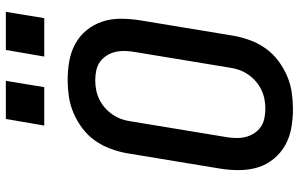

<svg xmlns="http://www.w3.org/2000/svg" viewBox="-198 -790 997 640"><g transform="rotate(-90 300.0 -470.5)"><path d="M256 8Q224 8 193 2.5Q162 -3 136 -17.5Q110 -32 90.5 -55.5Q71 -79 62 -107.5Q53 -136 52.5 -168Q52 -200 57 -232L109 -547Q114 -574 124 -601Q134 -628 151 -652Q168 -676 192 -694Q216 -712 243 -723.5Q270 -735 298 -739Q326 -743 353 -743Q385 -743 416 -737.5Q447 -732 473.5 -717.5Q500 -703 519 -679.5Q538 -656 547.5 -627.5Q557 -599 557 -567Q557 -535 552 -503L500 -188Q495 -161 485 -134Q475 -107 458 -83Q441 -59 417 -41Q393 -23 366 -11.5Q339 0 311 4Q283 8 256 8ZM257 -84Q273 -84 289 -87Q305 -90 320.5 -97.5Q336 -105 349 -116.5Q362 -128 371.5 -142Q381 -156 386.5 -171.5Q392 -187 394 -203L446 -518Q449 -535 449.5 -551.5Q450 -568 446.5 -583.5Q443 -599 434.5 -612.5Q426 -626 413.5 -635Q401 -644 385 -647.5Q369 -651 352 -651Q336 -651 320 -648Q304 -645 288.5 -637.5Q273 -630 260 -618.5Q247 -607 237.5 -593Q228 -579 222.5 -563.5Q217 -548 215 -532L163 -217Q160 -200 159.5 -183.5Q159 -167 162.5 -151.5Q166 -136 174.5 -122.5Q183 -109 195.5 -100Q208 -91 224 -87.5Q240 -84 257 -84ZM559 -821H431L453 -949H580ZM329 -821H201L223 -949H350Z"/></g></svg>

Font: Iosevka SS04 Semibold Extended
Style: Italic
Weight: 600
Width: 7
Italic angle: -9°
Monospace: yes
Designer: Belleve Invis
Foundry: Belleve Invis
Version: Version 19.0.0; ttfautohint (v1.8.4)